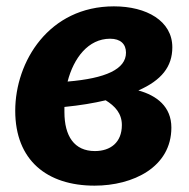

<svg xmlns="http://www.w3.org/2000/svg" viewBox="-20 -568 595 605"><path d="M339 -548C134 -548 28 -374 28 -219C28 -63 128 17 278 17C399 17 520 -41 520 -166C520 -232 474 -267 416 -283C489 -315 523 -358 523 -419C523 -502 442 -548 339 -548ZM327 -446C360 -446 377 -429 377 -402C377 -350 313 -321 193 -311C212 -385 258 -446 327 -446ZM313 -252C342 -234 364 -211 364 -174C364 -119 328 -92 279 -92C214 -92 183 -139 183 -215V-231C233 -236 275 -243 313 -252Z"/></svg>

Font: Fira Sans
Style: Bold Italic
Weight: 700
Italic angle: -8°
Designer: bBox Type GmbH & Carrois Corporate GbR & Edenspiekermann AG
Foundry: bBox Type GmbH & Carrois Corporate GbR & Edenspiekermann AG
Version: Version 4.301;PS 004.301;hotconv 1.0.88;makeotf.lib2.5.64775